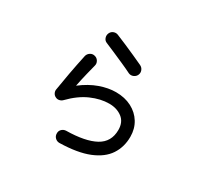

<svg xmlns="http://www.w3.org/2000/svg" viewBox="-162 -1010 1324 1253"><g transform="rotate(30 500.0 -384.0)"><path d="M416 19Q397 19 383.5 6Q370 -7 370 -26Q369 -45 382 -58Q395 -71 414 -72Q557 -74 632 -115Q707 -156 707 -247Q707 -306 667.5 -336Q628 -366 570 -366Q506 -366 436 -335.5Q366 -305 299 -236Q289 -226 274.5 -223Q260 -220 247 -227Q234 -233 227.5 -246Q221 -259 223 -272Q232 -329 245.5 -403Q259 -477 276 -556Q281 -574 297 -584Q313 -594 331 -589Q349 -585 359 -568.5Q369 -552 364 -534Q357 -507 345.5 -460.5Q334 -414 323 -359Q387 -408 450.5 -430.5Q514 -453 571 -453Q638 -453 689 -426.5Q740 -400 768.5 -353.5Q797 -307 797 -247Q797 -170 758 -111Q719 -52 635 -18Q551 16 416 19ZM582 -601Q548 -618 506 -636.5Q464 -655 424 -672.5Q384 -690 357 -701Q340 -708 334 -726Q328 -744 336 -761Q344 -778 361.5 -784Q379 -790 396 -782Q426 -770 466.5 -752.5Q507 -735 547 -717Q587 -699 617 -685Q634 -677 641 -660Q648 -643 641 -626Q634 -609 616.5 -601.5Q599 -594 582 -601Z"/></g></svg>

Font: Zen Maru Gothic Medium
Style: Regular
Weight: 500
Designer: Yoshimichi Ohira
Foundry: Positype
Version: Version 1.001